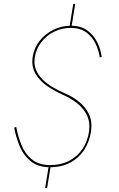

<svg xmlns="http://www.w3.org/2000/svg" viewBox="-20 -838 603 970"><path d="M360 -818 341 -701H331L350 -818ZM236 2 218 112H208L226 2ZM484 -548Q479 -584 462.5 -618Q446 -652 415.5 -674.5Q385 -697 336 -697Q293 -697 254 -678Q215 -659 189 -625.5Q163 -592 156 -550Q150 -514 161.5 -486Q173 -458 195.5 -436Q218 -414 246.5 -397.5Q275 -381 304 -368Q345 -351 378 -325Q411 -299 429 -262Q447 -225 440 -175Q433 -125 407 -83.5Q381 -42 336.5 -17.5Q292 7 230 7Q171 6 134.5 -24Q98 -54 79 -100Q60 -146 52 -193L62 -197Q70 -152 87.5 -107.5Q105 -63 139.5 -34Q174 -5 231 -4Q289 -4 331 -26.5Q373 -49 398 -87.5Q423 -126 430 -175Q436 -223 418 -258Q400 -293 367.5 -318Q335 -343 298 -359Q259 -376 221 -401.5Q183 -427 160.5 -463.5Q138 -500 145 -550Q152 -596 180 -631.5Q208 -667 249.5 -687.5Q291 -708 337 -708Q389 -708 421.5 -684Q454 -660 471.5 -624Q489 -588 494 -550Z"/></svg>

Font: Jost Thin
Style: Italic
Weight: 200
Italic angle: -5°
Version: Version 3.710